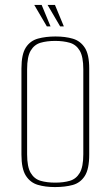

<svg xmlns="http://www.w3.org/2000/svg" viewBox="-20 -747 449 779"><path d="M203 12Q164 12 133.5 3Q103 -6 85 -34Q67 -62 67 -120V-469Q67 -527 85 -554.5Q103 -582 134.5 -590.5Q166 -599 205 -599Q245 -599 275.5 -590Q306 -581 324 -553.5Q342 -526 342 -469V-120Q342 -61 324 -33Q306 -5 275 3.5Q244 12 203 12ZM204 -6Q238 -6 263.5 -13.5Q289 -21 303.5 -45.5Q318 -70 318 -121V-466Q318 -517 303.5 -541.5Q289 -566 263 -573.5Q237 -581 204 -581Q170 -581 144.5 -573.5Q119 -566 104.5 -541.5Q90 -517 90 -466V-121Q90 -70 104.5 -45.5Q119 -21 144.5 -13.5Q170 -6 204 -6ZM239 -640H224L173 -727H203ZM185 -640H170L119 -727H149Z"/></svg>

Font: Alumni Sans Thin Thin
Style: Regular
Weight: 250
Version: Version 1.018